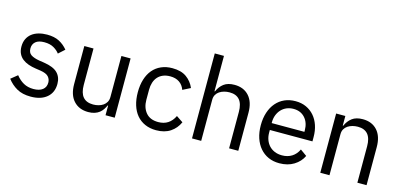

<svg xmlns="http://www.w3.org/2000/svg" viewBox="-67 -1171 3376 1615"><g transform="rotate(15 1621.5 -364.0)"><path d="M240 12Q168 12 119.5 -15.5Q71 -43 36 -89L93 -135Q123 -97 160 -76.5Q197 -56 246 -56Q297 -56 325.5 -78Q354 -100 354 -140Q354 -170 334.5 -191.5Q315 -213 264 -221L223 -227Q187 -232 157 -242.5Q127 -253 104.5 -270.5Q82 -288 69.5 -314Q57 -340 57 -376Q57 -414 71 -442.5Q85 -471 109.5 -490Q134 -509 168 -518.5Q202 -528 241 -528Q304 -528 346.5 -506Q389 -484 421 -445L368 -397Q351 -421 318 -440.5Q285 -460 235 -460Q185 -460 159.5 -438.5Q134 -417 134 -380Q134 -342 159.5 -325Q185 -308 233 -300L273 -294Q359 -281 395 -244.5Q431 -208 431 -149Q431 -74 380 -31Q329 12 240 12Z M890 -84H886Q878 -66 866.5 -48.5Q855 -31 838 -17.5Q821 -4 797 4Q773 12 741 12Q661 12 614 -39.5Q567 -91 567 -185V-516H647V-199Q647 -60 765 -60Q789 -60 811.5 -66Q834 -72 851.5 -84Q869 -96 879.5 -114.5Q890 -133 890 -159V-516H970V0H890Z M1332 12Q1278 12 1235 -7Q1192 -26 1162.5 -61Q1133 -96 1117.5 -146Q1102 -196 1102 -258Q1102 -320 1117.5 -370Q1133 -420 1162.5 -455Q1192 -490 1235 -509Q1278 -528 1332 -528Q1409 -528 1455.5 -494.5Q1502 -461 1525 -407L1458 -373Q1444 -413 1412 -435Q1380 -457 1332 -457Q1296 -457 1269 -445.5Q1242 -434 1224 -413.5Q1206 -393 1197 -364.5Q1188 -336 1188 -302V-214Q1188 -146 1224.5 -102.5Q1261 -59 1332 -59Q1429 -59 1472 -149L1530 -110Q1505 -54 1455.5 -21Q1406 12 1332 12Z M1643 -740H1723V-432H1727Q1746 -476 1780.5 -502Q1815 -528 1873 -528Q1953 -528 1999.5 -476.5Q2046 -425 2046 -331V0H1966V-317Q1966 -456 1849 -456Q1825 -456 1802.5 -450Q1780 -444 1762 -432Q1744 -420 1733.5 -401.5Q1723 -383 1723 -358V0H1643Z M2405 12Q2352 12 2309.5 -7Q2267 -26 2236.5 -61.5Q2206 -97 2189.5 -146.5Q2173 -196 2173 -258Q2173 -319 2189.5 -369Q2206 -419 2236.5 -454.5Q2267 -490 2309.5 -509Q2352 -528 2405 -528Q2457 -528 2498 -509Q2539 -490 2568 -456.5Q2597 -423 2612.5 -377Q2628 -331 2628 -276V-238H2257V-214Q2257 -181 2267.5 -152.5Q2278 -124 2297.5 -103Q2317 -82 2345.5 -70Q2374 -58 2410 -58Q2459 -58 2495.5 -81Q2532 -104 2552 -147L2609 -106Q2584 -53 2531 -20.5Q2478 12 2405 12ZM2405 -461Q2372 -461 2345 -449.5Q2318 -438 2298.5 -417Q2279 -396 2268 -367.5Q2257 -339 2257 -305V-298H2542V-309Q2542 -378 2504.5 -419.5Q2467 -461 2405 -461Z M2760 0V-516H2840V-432H2844Q2863 -476 2897.5 -502Q2932 -528 2990 -528Q3070 -528 3116.5 -476.5Q3163 -425 3163 -331V0H3083V-317Q3083 -456 2966 -456Q2942 -456 2919.5 -450Q2897 -444 2879 -432Q2861 -420 2850.5 -401.5Q2840 -383 2840 -358V0Z"/></g></svg>

Font: IBM Plex Sans Arabic
Style: Regular
Weight: 400
Designer: Mike Abbink, Paul van der Laan, Pieter van Rosmalen, Wael Morcos, Khajak Apelian
Foundry: Bold Monday
Version: Version 1.005